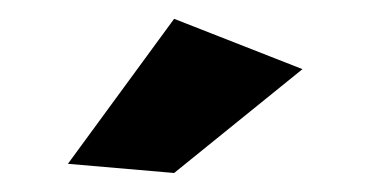

<svg xmlns="http://www.w3.org/2000/svg" viewBox="-20 -785 390 203"><path d="M164.1 -765.1 299.8 -711.9 164.1 -602.1 51.8 -611.8Z"/></svg>

Font: Montserrat arm SemiBold
Style: Regular
Weight: 600
Designer: Julieta Ulanovsky
Foundry: Julieta Ulanovsky
Version: Version 6.000;PS 006.000;hotconv 1.0.88;makeotf.lib2.5.64775